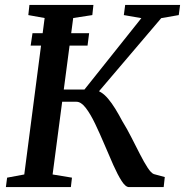

<svg xmlns="http://www.w3.org/2000/svg" viewBox="-20 -763 754 783"><path d="M105 -577 112.5 -627.5H343.5L337 -577ZM506 0Q492 0 476 -25Q460 -50 442.2 -89.8Q424.5 -129.5 405.8 -174Q387 -218.5 368 -258.2Q349 -298 329.8 -323Q310.5 -348 292 -348H204L210.5 -398H324.5L556.5 -689L485 -701.5L490.5 -743H714.5L709 -701.5L637.5 -689L352 -353.5L361.5 -396Q377.5 -395.5 392.2 -386.2Q407 -377 421.2 -360Q435.5 -343 449.8 -320Q464 -297 478.5 -269.5Q498 -238 516.2 -202Q534.5 -166 551 -133.8Q567.5 -101.5 582 -79.2Q596.5 -57 607.5 -53L652 -41L647.5 0ZM4 0 9 -38.5 79 -51.5 162 -689.5 95.5 -701.5 100 -743H361L356.5 -701.5L278.5 -689.5L194.5 -51.5L273.5 -38.5L269 0Z"/></svg>

Font: Merriweather 36pt Medium
Style: Italic
Weight: 500
Italic angle: -7.8°
Version: Version 2.101